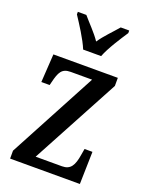

<svg xmlns="http://www.w3.org/2000/svg" viewBox="-144 -840 703 913"><g transform="rotate(20 207.5 -383.0)"><path d="M173 -606H264C281 -651 323 -715 348 -753V-766H305C278 -734 242 -699 218 -663C194 -699 158 -734 131 -766H88V-753C113 -715 155 -651 173 -606ZM24 0H377L381 -164H341L336 -135C327 -76 311 -50 268 -50H135L374 -495V-536H48L39 -393H81L85 -409C98 -462 109 -486 154 -486H262L24 -40Z"/></g></svg>

Font: Noto Serif Armenian ExtraCondensed Medium
Style: Regular
Weight: 500
Width: 2
Designer: Monotype Design Team
Foundry: Monotype Imaging Inc.
Version: Version 2.008